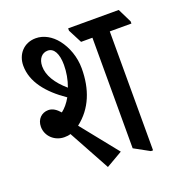

<svg xmlns="http://www.w3.org/2000/svg" viewBox="-118 -733 792 842"><g transform="rotate(-20 278.0 -312.5)"><path d="M244 7 320 -37 183 -208C253 -262 284 -342 284 -439C284 -493 265 -543 237 -579C211 -612 176 -632 139 -632C84 -632 47 -591 47 -537C47 -462 99 -397 181 -341C168 -318 153 -300 136 -287C119 -306 103 -317 83 -317C52 -317 28 -294 28 -259C28 -215 65 -181 110 -181C121 -181 130 -182 139 -185ZM445 6H455V-549H556V-559L524 -624H288V-613L321 -549H374V-33ZM124 -506C124 -541 143 -563 170 -563C199 -563 216 -532 216 -480C216 -447 210 -412 198 -380C150 -421 124 -464 124 -506Z"/></g></svg>

Font: Noto Serif Devanagari ExtraCondensed Medium
Style: Regular
Weight: 500
Width: 2
Designer: Universal Thirst, Indian Type Foundry and the Monotype Design Team
Foundry: Monotype Imaging Inc.
Version: Version 2.004